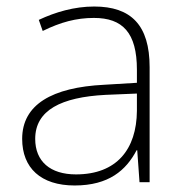

<svg xmlns="http://www.w3.org/2000/svg" viewBox="-20 -559 561 589"><path d="M269 -539C208 -539 150 -522 99 -498L111 -464C166 -491 214 -504 268 -504C356 -504 400 -459 400 -345V-305L300 -299C139 -291 48 -238 48 -133C48 -44 105 10 209 10C314 10 367 -37 399 -98H401L408 0H439V-353C439 -482 382 -539 269 -539ZM304 -268 400 -272V-219C399 -101 338 -24 213 -24C134 -24 88 -64 88 -133C88 -221 168 -261 304 -268Z"/></svg>

Font: Noto Sans Arabic ExtLt
Style: Regular
Weight: 200
Designer: Monotype Design Team, Nadine Chahine, Nizar Qandah and Khaled Hosny
Foundry: Monotype Imaging Inc.
Version: Version 2.012